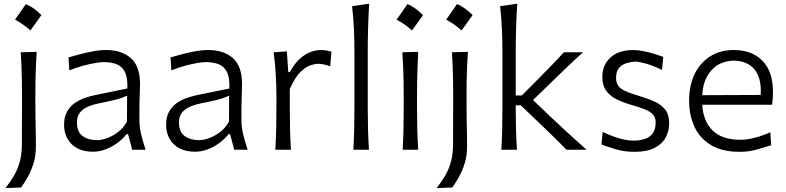

<svg xmlns="http://www.w3.org/2000/svg" viewBox="-20 -794 4167 1018"><path d="M117 -772.5Q102.4 -751 88.4 -730.8Q74.4 -710.6 59.5 -689.9Q81.2 -678.3 102 -663.8Q122.8 -649.3 141 -632.5Q156.4 -653.2 170.9 -673.5Q185.4 -693.9 199.5 -714Q176.7 -736.6 156.2 -750.8Q135.8 -765.1 117 -772.5ZM9.2 203.1 91.9 200.2Q108.3 177.4 126.4 145.7Q144.6 113.9 157.5 72.8Q170.4 31.7 170.4 -19.1Q170.4 -52.7 169.7 -88.2Q168.9 -123.8 168.1 -170.1Q167.4 -216.4 167.4 -280.7Q167.4 -326.5 168.1 -366.1Q168.8 -405.7 170.4 -443Q172.1 -480.4 174.5 -519.2L90.1 -516.8Q92.6 -478.4 93.9 -441.4Q95.3 -404.4 96 -365.3Q96.8 -326.2 96.8 -280.7L95.9 -30.3Q95.9 22.9 85 62.9Q74.1 103 54.6 136.4Q35.1 169.7 9.2 203.1Z M494.8 -50.9Q448.5 -50.9 418.2 -72.5Q387.9 -94.2 387.9 -145.6Q387.9 -178.4 405 -198.5Q422.2 -218.7 450.2 -230Q478.2 -241.4 510.9 -247.5Q560.8 -257.3 588.5 -264.4Q616.2 -271.4 630.6 -277Q645.1 -282.5 653.9 -286.9L653.1 -149.2Q634.7 -116.1 606.4 -94.3Q578 -72.4 548 -61.6Q518.1 -50.9 494.8 -50.9ZM473.3 10.5Q504.6 10.5 537.6 -1.4Q570.7 -13.3 600.2 -34.6Q629.7 -55.9 651.1 -82.9H658.9L681 0H752Q737.3 -43.9 728.3 -82Q719.2 -120.1 719.2 -153.6V-220.2Q719.2 -254.3 720.8 -289.7Q722.4 -325.1 722.4 -348.3Q722.4 -443.4 673.6 -486.1Q624.8 -528.8 541.9 -528.8Q509.5 -528.8 472.5 -521.8Q435.5 -514.9 401.4 -505.7Q367.2 -496.6 343.1 -489.7L347.5 -420.9Q385.2 -436.1 421.5 -445.7Q457.7 -455.4 486 -460.1Q514.3 -464.8 528.8 -464.8Q565.7 -464.8 595.2 -454.7Q624.6 -444.5 641 -414.5Q657.4 -384.5 655.2 -324.8L483.7 -289.7Q458.1 -284.5 429.5 -274.6Q400.9 -264.8 376.1 -247.4Q351.2 -230 335.5 -201.9Q319.7 -173.9 319.7 -132.2Q319.7 -90.9 337.6 -58.6Q355.6 -26.2 389.8 -7.9Q424 10.5 473.3 10.5Z M1035.8 -50.9Q989.5 -50.9 959.2 -72.5Q928.9 -94.2 928.9 -145.6Q928.9 -178.4 946.1 -198.5Q963.2 -218.7 991.2 -230Q1019.2 -241.4 1051.9 -247.5Q1101.8 -257.3 1129.5 -264.4Q1157.2 -271.4 1171.7 -277Q1186.1 -282.5 1194.9 -286.9L1194.1 -149.2Q1175.8 -116.1 1147.4 -94.3Q1119 -72.4 1089.1 -61.6Q1059.1 -50.9 1035.8 -50.9ZM1014.3 10.5Q1045.6 10.5 1078.6 -1.4Q1111.7 -13.3 1141.2 -34.6Q1170.7 -55.9 1192.1 -82.9H1199.9L1222 0H1293Q1278.4 -43.9 1269.3 -82Q1260.2 -120.1 1260.2 -153.6V-220.2Q1260.2 -254.3 1261.8 -289.7Q1263.4 -325.1 1263.4 -348.3Q1263.4 -443.4 1214.6 -486.1Q1165.8 -528.8 1082.9 -528.8Q1050.5 -528.8 1013.5 -521.8Q976.5 -514.9 942.4 -505.7Q908.2 -496.6 884.1 -489.7L888.5 -420.9Q926.2 -436.1 962.5 -445.7Q998.8 -455.4 1027 -460.1Q1055.3 -464.8 1069.8 -464.8Q1106.7 -464.8 1136.2 -454.7Q1165.7 -444.5 1182.1 -414.5Q1198.5 -384.5 1196.2 -324.8L1024.7 -289.7Q999.1 -284.5 970.5 -274.6Q942 -264.8 917.1 -247.4Q892.2 -230 876.5 -201.9Q860.7 -173.9 860.7 -132.2Q860.7 -90.9 878.7 -58.6Q896.6 -26.2 930.8 -7.9Q965 10.5 1014.3 10.5Z M1440 0H1522.6Q1519 -57.6 1517.8 -110.7Q1516.6 -163.8 1516.6 -225.9V-322.3Q1542.9 -381.9 1571.1 -410.2Q1599.2 -438.6 1624.8 -447.2Q1650.4 -455.8 1668.7 -455.8Q1682.1 -455.8 1698.7 -451.9Q1715.3 -448 1730.8 -442.5L1737.3 -519.7Q1723.9 -524 1709.5 -526.4Q1695.1 -528.8 1680 -528.8Q1657.7 -528.8 1629.5 -519.3Q1601.3 -509.8 1572.1 -484.6Q1542.8 -459.5 1516.6 -411.9H1508.6L1500.8 -521.5L1430.7 -516.8Q1439.1 -457.6 1442.3 -397.4Q1445.6 -337.3 1445.6 -280.7V-228.7Q1445.6 -164.6 1444.4 -111.1Q1443.2 -57.6 1440 0Z M1853.6 0H1936.3Q1932.6 -57.6 1931.2 -111.1Q1929.8 -164.6 1929.8 -228.7V-515.4Q1929.8 -583.6 1931.7 -647.3Q1933.6 -710.9 1937.4 -774.5L1846.9 -761.1Q1853.5 -703.3 1856.4 -642.3Q1859.2 -581.3 1859.2 -515.4V-228.7Q1859.2 -164.6 1858 -111.1Q1856.8 -57.6 1853.6 0Z M2140.3 -772.5Q2125.7 -751 2111.7 -730.8Q2097.7 -710.6 2082.8 -689.9Q2104.6 -678.3 2125.3 -663.8Q2146.1 -649.3 2164.4 -632.5Q2179.7 -653.2 2194.2 -673.5Q2208.7 -693.9 2222.9 -714Q2200 -736.6 2179.6 -750.8Q2159.1 -765.1 2140.3 -772.5ZM2114.9 0H2197.5Q2193.8 -57.6 2192.4 -111.1Q2191.1 -164.6 2191.1 -228.7V-280.7Q2191.1 -326.5 2191.8 -366.1Q2192.5 -405.7 2193.9 -443Q2195.3 -480.4 2197.7 -519.2L2113.4 -516.8Q2115.8 -478.4 2117.4 -441.4Q2119 -404.4 2119.8 -365.3Q2120.5 -326.2 2120.5 -280.7V-228.7Q2120.5 -164.6 2119.3 -111.1Q2118.1 -57.6 2114.9 0Z M2403.1 -772.5Q2388.5 -751 2374.5 -730.8Q2360.5 -710.6 2345.6 -689.9Q2367.4 -678.3 2388.1 -663.8Q2408.9 -649.3 2427.2 -632.5Q2442.5 -653.2 2457 -673.5Q2471.5 -693.9 2485.7 -714Q2462.8 -736.6 2442.4 -750.8Q2421.9 -765.1 2403.1 -772.5ZM2295.3 203.1 2378.1 200.2Q2394.4 177.4 2412.5 145.7Q2430.7 113.9 2443.6 72.8Q2456.5 31.7 2456.5 -19.1Q2456.5 -52.7 2455.8 -88.2Q2455 -123.8 2454.3 -170.1Q2453.5 -216.4 2453.5 -280.7Q2453.5 -326.5 2454.2 -366.1Q2454.9 -405.7 2456.6 -443Q2458.2 -480.4 2460.7 -519.2L2376.3 -516.8Q2378.7 -478.4 2380.1 -441.4Q2381.4 -404.4 2382.2 -365.3Q2382.9 -326.2 2382.9 -280.7L2382.1 -30.3Q2382.1 22.9 2371.1 62.9Q2360.2 103 2340.7 136.4Q2321.2 169.7 2295.3 203.1Z M2638.3 0H2720.9Q2717.3 -56.1 2715.9 -107.7Q2714.5 -159.2 2714.5 -219V-235.6H2741.1L2836.6 -144.3Q2874.4 -108.2 2911.6 -72.2Q2948.7 -36.2 2983.3 0H3090Q3039.2 -44.7 2989.8 -90.3Q2940.3 -135.9 2892.6 -181L2806.2 -263.6L2881.4 -336.4Q2926.6 -381 2973.8 -426.1Q3020.9 -471.3 3071.3 -516.8H2969.6Q2936.1 -479.8 2899.9 -442.7Q2863.7 -405.6 2827 -368.6L2746.8 -287.9H2714.5V-515.4Q2714.5 -583.6 2716.4 -647.3Q2718.4 -710.9 2722.7 -774.5L2631.6 -761.1Q2638.2 -703.3 2641 -642.3Q2643.9 -581.3 2643.9 -515.4V-228.7Q2643.9 -164.6 2642.7 -111.1Q2641.5 -57.6 2638.3 0Z M3345 11Q3409.4 11 3449.8 -9.4Q3490.2 -29.9 3509.1 -64.5Q3528.1 -99 3528.1 -140Q3528.1 -185.2 3507.9 -211.7Q3487.8 -238.2 3450.8 -255.1Q3413.9 -271.9 3362.9 -287.3Q3299.3 -305 3272.9 -324.4Q3246.5 -343.8 3246.5 -381Q3246.5 -417.6 3263.7 -435.5Q3280.9 -453.5 3304.7 -460Q3328.5 -466.4 3348.2 -467.4Q3367.1 -467.4 3405.2 -456.6Q3443.3 -445.8 3490.2 -423.1L3496.5 -492.6Q3477.3 -499.7 3450 -508.1Q3422.8 -516.5 3393.6 -522.6Q3364.3 -528.7 3337.9 -528.7Q3260.5 -528.7 3217 -489.2Q3173.5 -449.7 3173.5 -386Q3173.5 -343 3192.5 -315.2Q3211.4 -287.5 3243.7 -270.4Q3276 -253.4 3316.2 -241.3Q3369 -226.4 3399.5 -213.9Q3429.9 -201.4 3443.1 -185.9Q3456.3 -170.5 3456.3 -145.5Q3456.3 -107.5 3440.6 -86.6Q3424.9 -65.7 3398.9 -57.4Q3372.9 -49.2 3341.9 -48.2Q3317.3 -48.2 3289.9 -53.8Q3262.4 -59.5 3233.5 -70.1Q3204.6 -80.6 3175.5 -94.5L3168.9 -27.7Q3199.8 -16 3244.9 -2.5Q3290 11 3345 11Z M3901.2 11Q3951.3 11 3994.6 -1.6Q4037.9 -14.2 4068.6 -23.9L4064.6 -92.8Q4037.2 -80.5 4009.1 -71.4Q3981.1 -62.4 3955.2 -57.6Q3929.3 -52.8 3907.6 -52.8Q3807.3 -52.8 3757.6 -102.8Q3707.9 -152.7 3703.5 -238.6H4074Q4076.4 -254.5 4077.3 -271.2Q4078.2 -287.8 4078.2 -307.9Q4078.2 -414.8 4022.7 -471.8Q3967.2 -528.8 3870.6 -528.8Q3797.5 -528.8 3744.2 -494.4Q3691 -460.1 3662.3 -399.8Q3633.7 -339.5 3633.7 -261.7Q3633.7 -182.6 3662.5 -121Q3691.2 -59.4 3750.7 -24.2Q3810.2 11 3901.2 11ZM4013.3 -290.6 3703.3 -289.3Q3707.3 -370.2 3751.3 -420.4Q3795.3 -470.6 3871.8 -472.7Q3945 -470.3 3981.7 -424.2Q4018.5 -378.2 4013.3 -290.6Z"/></svg>

Font: Pinar-VF
Style: Regular
Weight: 300
Designer: Amin Abedi
Version: Version 3.0